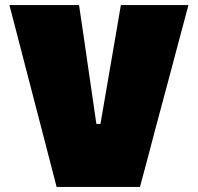

<svg xmlns="http://www.w3.org/2000/svg" viewBox="-20 -733 776 753"><path d="M202 0Q188 -53.5 172.5 -113.8Q157 -174 143.5 -226L85.5 -449Q75.5 -487.5 63.8 -532.8Q52 -578 40 -624.5Q28 -671 17 -713H290Q298.5 -655 308.2 -589.8Q318 -524.5 326 -467L358 -247H374L412 -468Q422 -526.5 433 -590Q444 -653.5 454 -713H719Q707.5 -669.5 695.2 -623.8Q683 -578 671.2 -533.8Q659.5 -489.5 649 -450L589 -226Q575 -172.5 559.2 -112.8Q543.5 -53 529 0Z"/></svg>

Font: Commissioner Thin Black
Style: Regular
Weight: 900
Version: Version 1.000